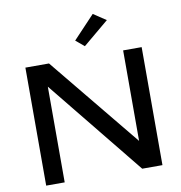

<svg xmlns="http://www.w3.org/2000/svg" viewBox="-98 -1032 1057 1122"><g transform="rotate(-10 430.0 -470.5)"><path d="M602.1 -891.1 449.2 -763.2 398.9 -805.2 526.9 -940.9ZM85 -700.2H225.1L665 -163.1V-700.2H774.9V0H654.8L194.8 -567.9V0H85Z"/></g></svg>

Font: Copperplate Sans CC Heavy
Style: Regular
Weight: 400
Designer: indestructible type*
Foundry: Cowboy Collective
Version: Version 1.000